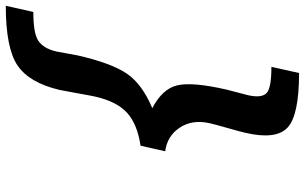

<svg xmlns="http://www.w3.org/2000/svg" viewBox="-212 -586 1039 654"><g transform="rotate(-90 307.0 -259.5)"><path d="M328.1 -5.9Q327.1 -1.5 318.6 30.5Q310.1 62.5 309.1 66.9Q298.8 113.3 316.9 129.9Q334.5 146 405.8 146L384.8 240.2Q241.2 240.2 199.2 201.2Q156.7 162.1 181.2 57.1Q184.1 43.5 197 -1.7Q210 -46.9 213.9 -64.9Q227.1 -123.5 198.7 -166.3Q170.4 -209 118.2 -215.8L137.2 -299.8Q210 -310.5 248.5 -345Q287.1 -379.4 304.2 -453.1Q306.6 -462.9 315.7 -513.7Q324.7 -564.5 327.1 -575.2Q351.6 -679.2 411.1 -719.2Q470.2 -758.8 613.8 -758.8L592.8 -665Q522 -665 496.1 -648.9Q468.3 -631.3 458 -585.9Q457 -582 451.4 -550Q445.8 -518.1 444.8 -514.2Q418 -397 381.8 -345.2Q346.2 -293.9 265.1 -259.8Q331.1 -225.1 342.8 -174.8Q355 -122.6 328.1 -5.9Z"/></g></svg>

Font: Perun
Style: Bold Italic
Weight: 700
Italic angle: -12°
Foundry: Copyright (c) Stefan Peev, Context Ltd, 2016
Version: Version 001.000